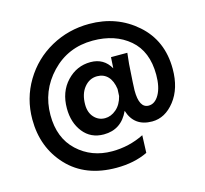

<svg xmlns="http://www.w3.org/2000/svg" viewBox="-118 -782 1186 1113"><g transform="rotate(-15 475.0 -225.5)"><path d="M636 159Q555 198 448 198Q262 198 155 84Q48 -30 48 -199Q48 -324 110.5 -428Q173 -532 278.5 -590.5Q384 -649 509 -649Q675 -649 792.5 -545.5Q910 -442 910 -272Q910 -155 852.5 -81.5Q795 -8 717 -8Q609 -8 578 -109Q532 -8 427 -8Q349 -8 303.5 -65.5Q258 -123 258 -209Q258 -308 317 -370.5Q376 -433 459 -433Q539 -433 578 -364Q580 -386 582 -430H680L673 -365Q664 -230 664 -208Q664 -102 721 -102Q759 -102 784 -146Q809 -190 809 -264Q809 -404 723.5 -477Q638 -550 504 -550Q355 -550 255.5 -445.5Q156 -341 156 -196Q156 -58 240.5 20.5Q325 99 448 99Q550 99 640 54ZM458 -97Q494 -97 525.5 -124Q557 -151 569 -200Q570 -207 570 -221Q570 -235 571 -242Q564 -292 539 -318Q514 -344 475 -344Q429 -344 397.5 -305.5Q366 -267 366 -203Q366 -155 392.5 -126Q419 -97 458 -97Z"/></g></svg>

Font: Hind Madurai SemiBold
Style: Regular
Weight: 600
Designer: Jyotish Sonowal
Foundry: Indian Type Foundry
Version: Version 1.001;PS 1.0;hotconv 1.0.86;makeotf.lib2.5.63406; tt